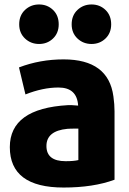

<svg xmlns="http://www.w3.org/2000/svg" viewBox="-20 -819 580 860"><path d="M493 -14Q398 21 265 21Q24 21 24 -160Q24 -333 284 -348Q297 -349 330 -346Q325 -427 242 -427Q172 -427 94 -396L65 -517Q159 -553 265 -553Q466 -553 488 -387Q493 -352 493 -320ZM331 -102V-243Q291 -243 282 -242Q188 -233 188 -165Q188 -97 274 -97Q311 -97 331 -102ZM243 -710Q243 -671 217.5 -646.5Q192 -622 155 -622Q118 -622 92 -646.5Q66 -671 66 -710Q66 -750 92 -774.5Q118 -799 155 -799Q192 -799 217.5 -774.5Q243 -750 243 -710ZM478 -710Q478 -671 452.5 -646.5Q427 -622 390 -622Q353 -622 327 -646.5Q301 -671 301 -710Q301 -750 327 -774.5Q353 -799 390 -799Q427 -799 452.5 -774.5Q478 -750 478 -710Z"/></svg>

Font: Repo
Style: ExtraBold
Weight: 800
Designer: Stefan Peev
Foundry: Context Ltd
Version: Version 001.000